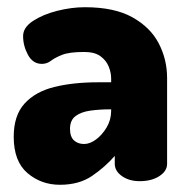

<svg xmlns="http://www.w3.org/2000/svg" viewBox="-20 -502 524 532"><path d="M146 10Q94 10 56 -22.5Q18 -55 18 -123Q18 -182 48 -215Q78 -248 130.5 -261Q183 -274 252 -274H288V-284Q288 -301 281 -318Q274 -335 258 -346.5Q242 -358 213 -358Q172 -358 152 -350Q132 -342 121 -333.5Q110 -325 96 -325Q71 -325 57.5 -350Q44 -375 44 -402Q44 -426 71.5 -444Q99 -462 138.5 -472Q178 -482 215 -482Q297 -482 347 -454Q397 -426 420 -381.5Q443 -337 443 -286V-48Q443 -28 421.5 -14Q400 0 367 0Q338 0 318 -14Q298 -28 298 -48V-70Q271 -39 235 -14.5Q199 10 146 10ZM213 -103Q229 -103 246 -115.5Q263 -128 275.5 -149Q288 -170 288 -195V-199H284Q256 -199 230.5 -195.5Q205 -192 189.5 -180.5Q174 -169 174 -145Q174 -123 185 -113Q196 -103 213 -103Z"/></svg>

Font: Dosis ExtraBold
Style: Regular
Weight: 800
Designer: EdgarTolentino, PabloImpallari, IginoMarini
Foundry: EdgarTolentino, PabloImpallari, IginoMarini
Version: Version 3.001; ttfautohint (v1.8.2)